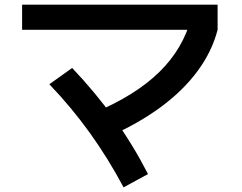

<svg xmlns="http://www.w3.org/2000/svg" viewBox="-20 -745 1040 825"><path d="M388 -262Q563 -336 665 -436Q767 -536 802 -669L915 -617Q891 -524 829.5 -440.5Q768 -357 673 -286.5Q578 -216 450 -159ZM511 60Q445 -64 366 -174Q287 -284 192 -383L290 -453Q390 -348 471 -235Q552 -122 616 3ZM75 -617V-725H915V-617Z"/></svg>

Font: M PLUS 2 Thin SemiBold
Style: Regular
Weight: 600
Version: Version 1.001